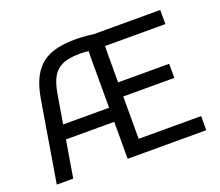

<svg xmlns="http://www.w3.org/2000/svg" viewBox="-120 -901 1231 1074"><g transform="rotate(-20 495.0 -364.0)"><path d="M46 0 126 -480Q136 -540 155.5 -586Q175 -632 208 -664Q241 -696 293 -712Q345 -728 420 -728Q456 -728 492.5 -724.5Q529 -721 568 -712L570 -700Q567 -680 565.5 -650Q564 -620 564 -590Q564 -560 564 -540V0H468V-592Q468 -612 468.5 -629.5Q469 -647 472 -663L488 -634Q475 -640 456.5 -642Q438 -644 416 -644Q350 -644 311.5 -626Q273 -608 253.5 -572Q234 -536 224 -480L144 0ZM146 -220V-304H508V-220ZM524 0V-84H936V0ZM524 -336V-420H868V-336ZM524 -636V-720H924V-636Z"/></g></svg>

Font: Kufam
Style: Regular
Weight: 400
Designer: Wael Morcos, Artur Schmal
Foundry: Original Type
Version: Version 1.301; ttfautohint (v1.8.3)